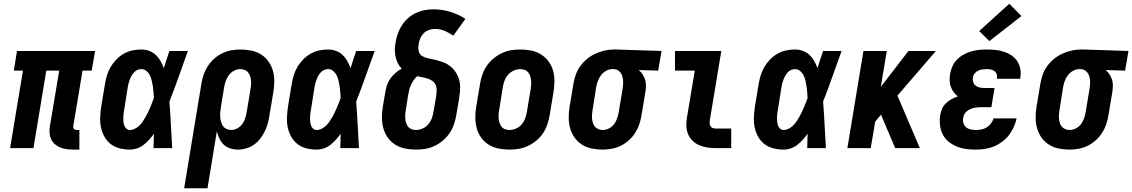

<svg xmlns="http://www.w3.org/2000/svg" viewBox="-20 -793 6062 1028"><path d="M371 8Q353 8 335.5 5.5Q318 3 302.5 -3.5Q287 -10 274 -21Q261 -32 254 -47Q247 -62 245.5 -80Q244 -98 247 -116L297 -415H228L159 0H34L103 -415H54L71 -520H489L471 -415H422L372 -116Q371 -108 376 -102.5Q381 -97 388 -97H405V8Z M676 8Q647 8 620 1Q593 -6 572.5 -22Q552 -38 539 -61.5Q526 -85 520.5 -111.5Q515 -138 516.5 -166.5Q518 -195 522 -223L542 -343Q546 -367 553 -390Q560 -413 572.5 -434.5Q585 -456 603 -474.5Q621 -493 643 -505.5Q665 -518 689 -523Q713 -528 736 -528Q759 -528 779 -520.5Q799 -513 814 -499Q829 -485 839.5 -466.5Q850 -448 857 -428Q864 -451 871.5 -474Q879 -497 887 -520H986Q961 -452 937.5 -384.5Q914 -317 887 -249Q892 -187 895 -124.5Q898 -62 902 0H802Q803 -19 803 -38.5Q803 -58 804 -77Q792 -60 778.5 -45Q765 -30 749 -17.5Q733 -5 714 1.5Q695 8 676 8ZM676 -97Q689 -97 702 -103.5Q715 -110 725.5 -120Q736 -130 744 -142Q752 -154 759 -166Q766 -178 772 -190.5Q778 -203 783.5 -216Q789 -229 794 -242Q799 -255 804 -268Q803 -284 802 -299.5Q801 -315 798.5 -330.5Q796 -346 792.5 -361Q789 -376 782.5 -389.5Q776 -403 764 -413Q752 -423 736 -423Q726 -423 715.5 -418.5Q705 -414 697.5 -405.5Q690 -397 684.5 -387.5Q679 -378 675 -367.5Q671 -357 668.5 -347Q666 -337 664 -326L645 -206Q643 -195 641.5 -184Q640 -173 640 -162.5Q640 -152 641 -141Q642 -130 645.5 -120.5Q649 -111 657 -104Q665 -97 676 -97Z M966 215 1058 -343Q1062 -368 1070 -392Q1078 -416 1092 -438Q1106 -460 1126 -478Q1146 -496 1169.5 -507.5Q1193 -519 1218 -523.5Q1243 -528 1268 -528Q1297 -528 1326 -522Q1355 -516 1378.5 -501Q1402 -486 1418 -463Q1434 -440 1441.5 -413Q1449 -386 1448.5 -356Q1448 -326 1443 -297L1423 -177Q1420 -155 1414 -133Q1408 -111 1398 -90.5Q1388 -70 1373.5 -51Q1359 -32 1340 -18.5Q1321 -5 1298.5 1.5Q1276 8 1254 8Q1233 8 1212.5 1.5Q1192 -5 1177.5 -19Q1163 -33 1154.5 -51.5Q1146 -70 1141 -90L1091 215ZM1219 -97Q1235 -97 1251 -106Q1267 -115 1277.5 -129.5Q1288 -144 1293 -160.5Q1298 -177 1301 -194L1321 -314Q1323 -326 1324 -338.5Q1325 -351 1324 -362.5Q1323 -374 1319 -385.5Q1315 -397 1308 -405.5Q1301 -414 1290 -418.5Q1279 -423 1266 -423Q1250 -423 1233.5 -414.5Q1217 -406 1206 -391.5Q1195 -377 1189 -360Q1183 -343 1180 -326L1163 -221Q1161 -207 1159.5 -193.5Q1158 -180 1159 -167Q1160 -154 1163.5 -141Q1167 -128 1174 -118Q1181 -108 1193 -102.5Q1205 -97 1219 -97Z M1676 8Q1647 8 1620 1Q1593 -6 1572.5 -22Q1552 -38 1539 -61.5Q1526 -85 1520.5 -111.5Q1515 -138 1516.5 -166.5Q1518 -195 1522 -223L1542 -343Q1546 -367 1553 -390Q1560 -413 1572.5 -434.5Q1585 -456 1603 -474.5Q1621 -493 1643 -505.5Q1665 -518 1689 -523Q1713 -528 1736 -528Q1759 -528 1779 -520.5Q1799 -513 1814 -499Q1829 -485 1839.5 -466.5Q1850 -448 1857 -428Q1864 -451 1871.5 -474Q1879 -497 1887 -520H1986Q1961 -452 1937.5 -384.5Q1914 -317 1887 -249Q1892 -187 1895 -124.5Q1898 -62 1902 0H1802Q1803 -19 1803 -38.5Q1803 -58 1804 -77Q1792 -60 1778.5 -45Q1765 -30 1749 -17.5Q1733 -5 1714 1.5Q1695 8 1676 8ZM1676 -97Q1689 -97 1702 -103.5Q1715 -110 1725.5 -120Q1736 -130 1744 -142Q1752 -154 1759 -166Q1766 -178 1772 -190.5Q1778 -203 1783.5 -216Q1789 -229 1794 -242Q1799 -255 1804 -268Q1803 -284 1802 -299.5Q1801 -315 1798.5 -330.5Q1796 -346 1792.5 -361Q1789 -376 1782.5 -389.5Q1776 -403 1764 -413Q1752 -423 1736 -423Q1726 -423 1715.5 -418.5Q1705 -414 1697.5 -405.5Q1690 -397 1684.5 -387.5Q1679 -378 1675 -367.5Q1671 -357 1668.5 -347Q1666 -337 1664 -326L1645 -206Q1643 -195 1641.5 -184Q1640 -173 1640 -162.5Q1640 -152 1641 -141Q1642 -130 1645.5 -120.5Q1649 -111 1657 -104Q1665 -97 1676 -97Z M2207 8Q2177 8 2148 2Q2119 -4 2095.5 -19Q2072 -34 2056 -56.5Q2040 -79 2032.5 -106.5Q2025 -134 2025 -164Q2025 -194 2030 -223L2044 -305Q2047 -323 2053.5 -341Q2060 -359 2071.5 -374.5Q2083 -390 2098 -403Q2113 -416 2131 -425Q2118 -438 2110 -454.5Q2102 -471 2098 -489.5Q2094 -508 2094 -527.5Q2094 -547 2098 -566Q2102 -590 2110 -613Q2118 -636 2131.5 -657Q2145 -678 2164.5 -695.5Q2184 -713 2206.5 -723.5Q2229 -734 2253 -738.5Q2277 -743 2301 -743Q2348 -743 2391.5 -729.5Q2435 -716 2472 -692L2407 -602Q2386 -617 2361.5 -627.5Q2337 -638 2309 -638Q2293 -638 2276.5 -632.5Q2260 -627 2248 -614.5Q2236 -602 2229.5 -586Q2223 -570 2221 -554Q2218 -535 2222.5 -517.5Q2227 -500 2242.5 -491.5Q2258 -483 2276 -480Q2294 -477 2311.5 -472.5Q2329 -468 2345.5 -462.5Q2362 -457 2377 -448Q2392 -439 2404 -426.5Q2416 -414 2424.5 -399Q2433 -384 2438 -367Q2443 -350 2443.5 -332Q2444 -314 2442 -295Q2440 -276 2437 -258L2423 -177Q2419 -152 2410.5 -127Q2402 -102 2387 -80Q2372 -58 2351.5 -40.5Q2331 -23 2306.5 -11.5Q2282 0 2257 4Q2232 8 2207 8ZM2207 -97Q2224 -97 2242 -104.5Q2260 -112 2272.5 -126.5Q2285 -141 2291.5 -158.5Q2298 -176 2301 -194L2315 -275Q2317 -290 2318 -305.5Q2319 -321 2314 -335Q2309 -349 2297.5 -358Q2286 -367 2272 -371.5Q2258 -376 2243.5 -379Q2229 -382 2214 -385Q2203 -376 2195 -364Q2187 -352 2181 -339.5Q2175 -327 2171.5 -314Q2168 -301 2166 -288L2153 -206Q2151 -194 2150 -182Q2149 -170 2150 -158Q2151 -146 2154.5 -134.5Q2158 -123 2165 -114.5Q2172 -106 2183 -101.5Q2194 -97 2207 -97Z M2707 8Q2677 8 2648 2Q2619 -4 2595.5 -19Q2572 -34 2556 -56.5Q2540 -79 2532.5 -106.5Q2525 -134 2525 -164Q2525 -194 2530 -223L2550 -343Q2554 -368 2562.5 -393Q2571 -418 2586 -440Q2601 -462 2622 -479.5Q2643 -497 2667 -508.5Q2691 -520 2716.5 -524Q2742 -528 2767 -528Q2797 -528 2825.5 -522Q2854 -516 2877.5 -501Q2901 -486 2917.5 -463.5Q2934 -441 2941.5 -413.5Q2949 -386 2948.5 -356Q2948 -326 2943 -297L2923 -177Q2919 -152 2910.5 -127Q2902 -102 2887.5 -80Q2873 -58 2852 -40.5Q2831 -23 2806.5 -11.5Q2782 0 2757 4Q2732 8 2707 8ZM2708 -97Q2726 -97 2743.5 -105Q2761 -113 2773 -127Q2785 -141 2791.5 -158.5Q2798 -176 2801 -194L2821 -314Q2823 -326 2824 -338.5Q2825 -351 2823.5 -363Q2822 -375 2818.5 -386Q2815 -397 2807.5 -406Q2800 -415 2789 -419Q2778 -423 2765 -423Q2748 -423 2730.5 -415Q2713 -407 2700.5 -393Q2688 -379 2681.5 -361.5Q2675 -344 2672 -326L2653 -206Q2650 -194 2649.5 -181.5Q2649 -169 2650 -157Q2651 -145 2655 -134Q2659 -123 2666 -114Q2673 -105 2684.5 -101Q2696 -97 2708 -97Z M3206 8Q3176 8 3147.5 2Q3119 -4 3095.5 -19Q3072 -34 3056 -57Q3040 -80 3032.5 -107Q3025 -134 3025 -164Q3025 -194 3030 -223L3050 -343Q3054 -368 3062.5 -392.5Q3071 -417 3086.5 -438.5Q3102 -460 3122.5 -477Q3143 -494 3167 -505Q3191 -516 3216 -522Q3241 -528 3266 -528Q3269 -528 3273 -528Q3277 -528 3281 -528L3522 -520L3504 -415L3400 -418Q3412 -408 3421 -394Q3430 -380 3434.5 -364.5Q3439 -349 3438.5 -331.5Q3438 -314 3435 -297L3415 -177Q3411 -152 3403 -128Q3395 -104 3381 -82Q3367 -60 3347 -42Q3327 -24 3303.5 -12.5Q3280 -1 3255 3.5Q3230 8 3206 8ZM3207 -97Q3224 -97 3240.5 -105.5Q3257 -114 3268 -128.5Q3279 -143 3284.5 -160Q3290 -177 3293 -194L3313 -314Q3316 -331 3316.5 -348.5Q3317 -366 3313 -382Q3309 -398 3297 -410Q3285 -422 3268 -423H3264Q3262 -423 3261 -423Q3260 -423 3258 -423Q3242 -423 3225.5 -414Q3209 -405 3198 -390.5Q3187 -376 3181 -359.5Q3175 -343 3172 -326L3153 -206Q3151 -194 3150 -181.5Q3149 -169 3150 -157.5Q3151 -146 3154.5 -134.5Q3158 -123 3165.5 -114.5Q3173 -106 3184 -101.5Q3195 -97 3207 -97Z M3812 0Q3789 0 3766.5 -3.5Q3744 -7 3724 -15.5Q3704 -24 3688.5 -39Q3673 -54 3664.5 -74Q3656 -94 3655 -117Q3654 -140 3658 -163L3700 -415H3594V-520H3842L3780 -146Q3779 -138 3780 -130Q3781 -122 3785 -116Q3789 -110 3796.5 -107.5Q3804 -105 3812 -105H3895V0Z M4176 8Q4147 8 4120 1Q4093 -6 4072.5 -22Q4052 -38 4039 -61.5Q4026 -85 4020.5 -111.5Q4015 -138 4016.5 -166.5Q4018 -195 4022 -223L4042 -343Q4046 -367 4053 -390Q4060 -413 4072.5 -434.5Q4085 -456 4103 -474.5Q4121 -493 4143 -505.5Q4165 -518 4189 -523Q4213 -528 4236 -528Q4259 -528 4279 -520.5Q4299 -513 4314 -499Q4329 -485 4339.5 -466.5Q4350 -448 4357 -428Q4364 -451 4371.5 -474Q4379 -497 4387 -520H4486Q4461 -452 4437.5 -384.5Q4414 -317 4387 -249Q4392 -187 4395 -124.5Q4398 -62 4402 0H4302Q4303 -19 4303 -38.5Q4303 -58 4304 -77Q4292 -60 4278.5 -45Q4265 -30 4249 -17.5Q4233 -5 4214 1.5Q4195 8 4176 8ZM4176 -97Q4189 -97 4202 -103.5Q4215 -110 4225.5 -120Q4236 -130 4244 -142Q4252 -154 4259 -166Q4266 -178 4272 -190.5Q4278 -203 4283.5 -216Q4289 -229 4294 -242Q4299 -255 4304 -268Q4303 -284 4302 -299.5Q4301 -315 4298.5 -330.5Q4296 -346 4292.5 -361Q4289 -376 4282.5 -389.5Q4276 -403 4264 -413Q4252 -423 4236 -423Q4226 -423 4215.5 -418.5Q4205 -414 4197.5 -405.5Q4190 -397 4184.5 -387.5Q4179 -378 4175 -367.5Q4171 -357 4168.5 -347Q4166 -337 4164 -326L4145 -206Q4143 -195 4141.5 -184Q4140 -173 4140 -162.5Q4140 -152 4141 -141Q4142 -130 4145.5 -120.5Q4149 -111 4157 -104Q4165 -97 4176 -97Z M4517 0 4603 -520H4728L4696 -328L4844 -520H4991L4785 -281L4905 0H4773L4697 -179L4666 -142L4642 0Z M5205 8Q5178 8 5151.5 4.5Q5125 1 5101.5 -9Q5078 -19 5058.5 -35Q5039 -51 5027.5 -73.5Q5016 -96 5013 -122.5Q5010 -149 5014 -176Q5017 -193 5024 -210Q5031 -227 5044.5 -240Q5058 -253 5074.5 -262Q5091 -271 5109 -277Q5095 -287 5085.5 -300.5Q5076 -314 5070.5 -329.5Q5065 -345 5064.5 -363Q5064 -381 5067 -398Q5071 -419 5080 -439Q5089 -459 5105 -475Q5121 -491 5140.5 -501.5Q5160 -512 5181 -518Q5202 -524 5222.5 -526Q5243 -528 5264 -528Q5288 -528 5311 -525.5Q5334 -523 5355.5 -516Q5377 -509 5395.5 -496.5Q5414 -484 5426 -466Q5438 -448 5442.5 -425Q5447 -402 5443 -379Q5443 -377 5442.5 -375Q5442 -373 5442 -371H5318Q5318 -372 5318 -372.5Q5318 -373 5318 -374Q5320 -385 5316.5 -395.5Q5313 -406 5305 -412Q5297 -418 5286 -420.5Q5275 -423 5264 -423Q5253 -423 5241 -421.5Q5229 -420 5218 -415Q5207 -410 5199 -400.5Q5191 -391 5189 -380Q5187 -367 5190 -355.5Q5193 -344 5202 -336Q5211 -328 5223 -325Q5235 -322 5247 -322H5305L5288 -219H5230Q5220 -219 5210.5 -218Q5201 -217 5191.5 -214.5Q5182 -212 5172.5 -207.5Q5163 -203 5155 -196Q5147 -189 5142.5 -180Q5138 -171 5137 -161Q5134 -147 5138.5 -133.5Q5143 -120 5153 -111.5Q5163 -103 5177 -100Q5191 -97 5205 -97Q5220 -97 5235 -100Q5250 -103 5263 -111Q5276 -119 5286 -132Q5296 -145 5299 -159H5423Q5418 -135 5407.5 -112Q5397 -89 5381.5 -69Q5366 -49 5345 -33.5Q5324 -18 5300.5 -8.5Q5277 1 5253 4.5Q5229 8 5205 8ZM5277 -573 5223 -627 5384 -773 5449 -707Z M5706 8Q5676 8 5647.5 2Q5619 -4 5595.5 -19Q5572 -34 5556 -57Q5540 -80 5532.5 -107Q5525 -134 5525 -164Q5525 -194 5530 -223L5550 -343Q5554 -368 5562.5 -392.5Q5571 -417 5586.5 -438.5Q5602 -460 5622.5 -477Q5643 -494 5667 -505Q5691 -516 5716 -522Q5741 -528 5766 -528Q5769 -528 5773 -528Q5777 -528 5781 -528L6022 -520L6004 -415L5900 -418Q5912 -408 5921 -394Q5930 -380 5934.5 -364.5Q5939 -349 5938.5 -331.5Q5938 -314 5935 -297L5915 -177Q5911 -152 5903 -128Q5895 -104 5881 -82Q5867 -60 5847 -42Q5827 -24 5803.5 -12.5Q5780 -1 5755 3.5Q5730 8 5706 8ZM5707 -97Q5724 -97 5740.5 -105.5Q5757 -114 5768 -128.5Q5779 -143 5784.5 -160Q5790 -177 5793 -194L5813 -314Q5816 -331 5816.5 -348.5Q5817 -366 5813 -382Q5809 -398 5797 -410Q5785 -422 5768 -423H5764Q5762 -423 5761 -423Q5760 -423 5758 -423Q5742 -423 5725.5 -414Q5709 -405 5698 -390.5Q5687 -376 5681 -359.5Q5675 -343 5672 -326L5653 -206Q5651 -194 5650 -181.5Q5649 -169 5650 -157.5Q5651 -146 5654.5 -134.5Q5658 -123 5665.5 -114.5Q5673 -106 5684 -101.5Q5695 -97 5707 -97Z"/></svg>

Font: Iosevka SS04 Extrabold Oblique
Style: Regular
Weight: 800
Italic angle: -9°
Monospace: yes
Designer: Belleve Invis
Foundry: Belleve Invis
Version: Version 19.0.0; ttfautohint (v1.8.4)